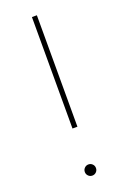

<svg xmlns="http://www.w3.org/2000/svg" viewBox="-143 -775 547 828"><g transform="rotate(-20 130.5 -361.0)"><path d="M142 -727.3V-215.9H119.3V-727.3ZM130.7 4.3Q120 4.3 112.6 -3.2Q105.1 -10.7 105.1 -21.3Q105.1 -32 112.6 -39.4Q120 -46.9 130.7 -46.9Q141.3 -46.9 148.8 -39.4Q156.2 -32 156.2 -21.3Q156.2 -10.7 148.8 -3.2Q141.3 4.3 130.7 4.3Z"/></g></svg>

Font: Inter Thin BETA
Style: Regular
Weight: 100
Designer: Rasmus Andersson
Foundry: rsms
Version: Version 3.011;git-f93a4a705